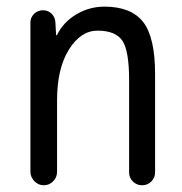

<svg xmlns="http://www.w3.org/2000/svg" viewBox="-20 -550 540 570"><path d="M70.3 -40V-483.4Q70.3 -498 81.1 -508.8Q91.8 -519.5 107.4 -519.5Q123 -519.5 133.3 -509.3Q143.6 -499 144.5 -483.4L146.5 -446.3Q146.5 -445.3 147.5 -445.3Q149.4 -445.3 149.4 -446.3Q168 -484.4 206.5 -507.3Q245.1 -530.3 290 -530.3Q369.1 -530.3 404.8 -484.9Q440.4 -439.5 440.4 -330.1V-38.1Q440.4 -22.5 429.2 -11.2Q418 0 401.9 0Q385.7 0 374.5 -11.2Q363.3 -22.5 363.3 -38.1V-311.5Q363.3 -399.4 343.3 -429.2Q323.2 -459 269.5 -459Q219.7 -459 184.6 -402.8Q149.4 -346.7 149.4 -252V-40Q149.4 -23.4 137.7 -11.7Q126 0 109.9 0Q93.8 0 82 -12.2Q70.3 -24.4 70.3 -40Z"/></svg>

Font: Rounded Mgen+ 1m regular
Style: Regular
Weight: 400
Designer: [Source Han Sans]
Ryoko NISHIZUKA  (kana & ideographs); Paul D. Hunt (Latin, Greek & Cyrillic); Wenlong ZHANG  (bopomofo
Version: Version 1.059.20150602